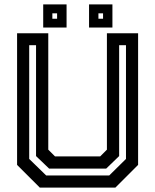

<svg xmlns="http://www.w3.org/2000/svg" viewBox="-20 -851 704 871"><path d="M160.5 0 57.5 -103V-700H199V-172L229.5 -141.5H434.5L465 -172V-700H606.5V-103L503.5 0ZM189.5 -55H475.5L551.5 -130V-646H520.5V-143L461.5 -86H203L143.5 -143V-646H112.5V-130ZM384 -726V-831H490V-726ZM176 -726V-831H282V-726ZM217.5 -766H239V-790.5H217.5ZM426.5 -766H447.5V-790.5H426.5Z"/></svg>

Font: Tourney SemiBold
Style: Regular
Weight: 600
Version: Version 1.015